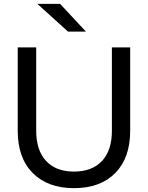

<svg xmlns="http://www.w3.org/2000/svg" viewBox="-20 -961 768 997"><path d="M656 -715V-282Q656 -141 578.5 -62.5Q501 16 364 16Q228 16 150 -62.5Q72 -141 72 -282V-715H168V-282Q168 -180 219.5 -125Q271 -70 364 -70Q458 -70 509.5 -125Q561 -180 561 -282V-715ZM333 -797 174 -941H292L426 -797Z"/></svg>

Font: Wix Madefor Display Medium
Style: Regular
Weight: 500
Designer: Dalton Maag Ltd
Foundry: Dalton Maag Ltd
Version: Version 3.100